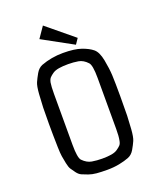

<svg xmlns="http://www.w3.org/2000/svg" viewBox="-164 -1001 921 1112"><g transform="rotate(-20 296.5 -444.5)"><path d="M77 -210Q75 -286 75 -353Q75 -420 76 -454Q77 -488 80.5 -536Q84 -584 93 -604.5Q102 -625 117 -651.5Q132 -678 156 -688Q220 -712 291 -712Q362 -712 403.5 -697.5Q445 -683 469 -663Q493 -643 503.5 -589Q514 -535 516 -491Q518 -447 518 -362.5Q518 -278 517 -244Q516 -210 512.5 -162Q509 -114 500 -93.5Q491 -73 476 -47Q461 -21 436.5 -11.5Q412 -2 377.5 5Q343 12 303 12Q263 12 236.5 9.5Q210 7 189 -0.5Q168 -8 152 -15Q136 -22 123.5 -39Q111 -56 103 -68Q95 -80 89.5 -107Q84 -134 81 -152.5Q78 -171 77 -210ZM431 -193V-507Q431 -587 414 -604Q389 -631 359.5 -636Q330 -641 297 -641Q264 -641 240 -637Q216 -633 201.5 -623Q187 -613 178.5 -604Q170 -595 166 -576Q162 -552 162 -507V-193Q162 -113 178 -96Q204 -69 234 -64Q264 -59 297 -59Q330 -59 353.5 -63Q377 -67 391.5 -77Q406 -87 414.5 -96Q423 -105 426 -124Q431 -148 431 -193ZM402 -765 379 -731 191 -834 237 -901Z"/></g></svg>

Font: Strait
Style: Regular
Weight: 400
Width: 3
Designer: Eduardo Rodriguez Tunni
Foundry: Eduardo Rodriguez Tunni
Version: Version 1.001